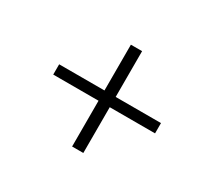

<svg xmlns="http://www.w3.org/2000/svg" viewBox="-99 -640 758 712"><g transform="rotate(30 280.0 -284.0)"><path d="M277 -66V-262H83V-306H277V-502H325V-306H519V-262H325V-66Z"/></g></svg>

Font: Baskervville Medium
Style: Italic
Weight: 500
Italic angle: -18°
Version: Version 1.100